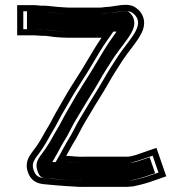

<svg xmlns="http://www.w3.org/2000/svg" viewBox="-20 -703 748 783"><path d="M159 -557H161.5C164.1 -557 170 -556 173 -556C183.7 -554.7 193.7 -553.3 203 -552L230 -550C240.7 -549.3 251.3 -549 262 -549H394C360.1 -500.6 324.5 -433.3 291 -383C265.3 -343.4 242.9 -305.8 219 -263C197.9 -227.9 190.9 -209.4 171 -177C163 -164.9 145.6 -130.5 137 -119C117.2 -84.4 75.9 -56 93 -3C104.3 31.8 127.7 47.1 168 49C196 51.5 223 54.3 252 56L286 58C300 59.3 313.3 59.7 326 59H498L524 57C546.4 52 568.4 46.9 589 40L658 16L618 -100C589 -89.9 560.3 -79.8 531 -70C518.4 -67.2 511.4 -64 498 -64H322C305.5 -62.7 270.9 -65.9 261 -67H250C252.7 -71.7 255.3 -76.7 258 -82L273 -109C286.5 -130.3 297.7 -150.3 308 -171C315.6 -188 339.8 -226.3 349.5 -243C374.7 -286.3 396.7 -318.7 422 -363C438.5 -393.7 464.6 -432.5 482 -460C505.6 -495.3 533.5 -525.1 554 -562C580.3 -609 566.2 -648.6 534 -671.5C505.4 -691.9 468.5 -680.7 431 -676C427.7 -676 423.7 -675.7 419 -675C409.9 -675 396.5 -672 387 -672H261C254.3 -672 247.7 -672.3 241 -673L214 -675C197.6 -676.4 170.4 -680 154 -680C152 -679.3 149 -679.3 145 -680C135 -681.3 126.3 -682 119 -682H50V-559H119C130.8 -559 147.2 -556.2 159 -557ZM119 -584H75V-657H119C127.9 -657 145.7 -653.3 156.5 -655C171.6 -654.6 195.4 -651.5 212 -650.1L238.8 -648.1C247.9 -647.2 253.3 -647 261 -647H387C401 -647 414.4 -650 419 -650H420.8C424.2 -650.5 429.3 -651 431 -651H432.6C475.1 -656.3 503.1 -662.8 519.5 -651.1C542.2 -635 552.7 -610.9 532.2 -574.1C513.5 -540.6 486.5 -511.8 461 -473.6C443.6 -446 417.5 -407.2 400.1 -375.1C374.7 -330.7 353.7 -299.8 327.9 -255.6C318.6 -239.6 294.2 -201.1 285.4 -181.7C275 -161 264.6 -142.5 251.5 -121.8L235.9 -93.7C232.8 -87.6 230.9 -83.9 228.3 -79.4L206.9 -42H259.7C272.6 -40.6 304.8 -37.8 322.9 -39H498C516.7 -39 527.2 -43.6 537.7 -45.9C559.6 -53.2 581.3 -60.7 602.5 -68.1L626.2 0.6L580.9 16.3C562.8 22.4 540.5 27.7 520.3 32.2L497 34H325.3C313.4 34.6 302.1 34.4 287.9 33.1L253.5 31C224.7 29.4 199.2 26.7 169.7 24.1C135.3 22.4 124.8 13.9 116.8 -10.7C105 -47 132.1 -61.6 158 -105.3C169.7 -121.8 185.2 -153.3 192.1 -163.5C213.8 -198.8 219.9 -216 240.6 -250.5C264.8 -293.5 286.6 -330.2 311.9 -369.3C346.3 -420.8 382.1 -488.3 414.5 -534.7L442 -574H262C251.9 -574 241.5 -574.3 231.7 -574.9L205.7 -576.9C195.8 -578.3 185.5 -579.6 174.6 -581H173.2C170.8 -581.2 167.7 -582 161.5 -582H158.1C150.5 -581.5 134.8 -584 119 -584ZM156.7 -582H161.5C170.8 -582 172.2 -581.3 175.1 -581H177C188.8 -579.5 197.8 -578.4 209.8 -576.7L234.4 -574.9C242.8 -574.3 252.9 -574 262 -574H455.2L430.6 -539C398 -492.4 362.2 -424.9 328 -373.5C302.7 -334.4 280.7 -297.5 256.6 -254.5C235.8 -219.8 229.5 -202.5 208.1 -167.7C201 -157.1 185.7 -125.9 174 -109.5C150 -68.5 118.5 -50.3 132.2 -8C141.7 21.4 151.9 23.2 171 24.1C200.4 25.5 227.6 29.5 255.7 31.1L290.9 33.2C303 34.3 314.1 34.5 324.3 34H495.5L514.7 32.5C534.5 28.1 552.7 23.7 569.9 18L612.7 3.2L590.3 -61.7C578.3 -57.6 563.3 -52.4 549.8 -47.9C539.4 -44.5 527.4 -39 498 -39H324.1C301.8 -37.8 273 -40.5 257.6 -42H193.2L212.3 -75.4C214.9 -80 217.1 -83.9 220 -89.8L235.5 -117.7C249.3 -139.5 259.3 -157.4 269.6 -178.1C278.2 -197 302.5 -235.5 311.9 -251.6C337.6 -295.6 358.9 -327 384.2 -371.2C401.4 -402.9 427.5 -441.9 444.9 -469.4C470.2 -507.2 497.2 -536 516.2 -570.2C538.8 -610.7 524.7 -640.2 504 -655C497.2 -659.8 483.7 -657.1 435 -651H431.2C430 -650.9 425.3 -650.3 423.5 -650H419.5C417.4 -649.8 405.5 -647 387 -647H261C252.4 -647 244.9 -647.3 235.5 -648.2L209 -650.2C191.9 -651.6 170.5 -654.3 158.3 -654.9C152.4 -654.4 130 -657 119 -657H90V-584H119C140 -584 150.6 -581.6 156.7 -582Z"/></svg>

Font: Tape
Style: Regular
Weight: 500
Foundry: Cannot Into Space Fonts
Version: Version 0.97